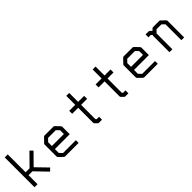

<svg xmlns="http://www.w3.org/2000/svg" viewBox="231 -1743 2779 2779"><g transform="rotate(-45 1620.0 -354.0)"><path d="M253 -262 419 -91 376 -49 199 -233H119V-49H57V-659H119V-293H200L380 -476L422 -434Z M656 -231V-152L699 -107H962V-51H687Q675 -51 667 -59L605 -119Q597 -127 597 -140V-382Q597 -392 607 -402L668 -465Q679 -476 690 -476H871Q881 -476 892 -465L951 -403Q960 -394 960 -383V-231ZM657 -293H902V-371L859 -415H701L657 -370Z M1377 -123 1390 -109H1439V-49H1378Q1366 -49 1357 -58L1326 -89Q1317 -98 1317 -110V-415H1194V-476H1317V-659H1377V-476H1500V-415H1377Z M1917 -123 1930 -109H1979V-49H1918Q1906 -49 1897 -58L1866 -89Q1857 -98 1857 -110V-415H1734V-476H1857V-659H1917V-476H2040V-415H1917Z M2276 -231V-152L2319 -107H2582V-51H2307Q2295 -51 2287 -59L2225 -119Q2217 -127 2217 -140V-382Q2217 -392 2227 -402L2288 -465Q2299 -476 2310 -476H2491Q2501 -476 2512 -465L2571 -403Q2580 -394 2580 -383V-231ZM2277 -293H2522V-371L2479 -415H2321L2277 -370Z M2865 -442 2889 -466Q2898 -475 2910 -475H3034Q3046 -475 3054 -467L3113 -409Q3122 -400 3122 -388V-51H3065V-376L3022 -417H2922L2880 -373V-50H2820V-385Q2820 -387 2824 -397L2806 -417H2757V-476H2820Q2832 -476 2839 -467Z"/></g></svg>

Font: IBM 3270
Style: Regular
Weight: 400
Monospace: yes
Version: Version 2.3.1